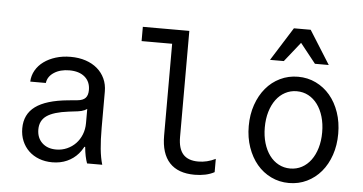

<svg xmlns="http://www.w3.org/2000/svg" viewBox="-54 -900 1907 1008"><g transform="rotate(5 900.0 -395.5)"><path d="M411.8 -384.6Q411.8 -356.8 398.7 -342.8Q385.6 -328.8 357.2 -326.2L307.4 -321.4Q192.2 -310.4 136.5 -269.5Q80.8 -228.6 80.8 -154.2Q80.8 -117.8 93.5 -87.6Q106.2 -57.4 128.9 -35.7Q151.6 -14 183.3 -2Q215 10 252.8 10Q295.6 10 330.3 -5.5Q365 -21 389.4 -49.1Q413.8 -77.2 427.3 -116.8Q440.8 -156.4 440.8 -205.6L388.4 -85.6H418.4Q420.8 -59 425.2 -37.9Q429.6 -16.8 435.8 0H515.8Q505.2 -35.4 500.5 -82.5Q495.8 -129.6 495.8 -193V-384.4Q495.8 -421.6 481.7 -452.1Q467.6 -482.6 442.1 -504.4Q416.6 -526.2 381 -538.1Q345.4 -550 301.4 -550Q259 -550 223.2 -538.9Q187.4 -527.8 160.6 -508.3Q133.8 -488.8 118.1 -461.4Q102.4 -434 101.2 -402H183.4Q187.6 -436.2 220.3 -457.5Q253 -478.8 301.2 -478.8Q352.8 -478.8 382.3 -453.7Q411.8 -428.6 411.8 -384.6ZM411.8 -313V-210Q411.8 -177.8 400.7 -150.1Q389.6 -122.4 370.2 -102.2Q350.8 -82 324.2 -70.3Q297.6 -58.6 267.6 -58.6Q221 -58.6 193.2 -85.2Q165.4 -111.8 165.4 -155.6Q165.4 -202.8 201.2 -227.8Q237 -252.8 316.2 -262.6L363.8 -268.4Q404 -273.4 423 -295Q442 -316.6 442 -359.8Z M910 -181V-740H665V-664.8H826V-181Q826 -86.4 870.8 -38.2Q915.6 10 1003 10Q1032.8 10 1059.3 4.4Q1085.8 -1.2 1107 -12.8V-82.8Q1084.4 -71.6 1061.8 -66.2Q1039.2 -60.8 1016.4 -60.8Q962.2 -60.8 936.1 -90.3Q910 -119.8 910 -181Z M1500.1 10Q1551.2 10 1594.5 -11Q1637.8 -32 1669.2 -69.2Q1700.6 -106.4 1718.2 -157.8Q1735.8 -209.1 1735.8 -270Q1735.8 -330.9 1718.2 -382.2Q1700.6 -433.6 1669.2 -470.8Q1637.8 -508 1594.5 -529Q1551.1 -550 1500.2 -550Q1449.2 -550 1405.8 -528.9Q1362.3 -507.9 1331.2 -470.7Q1300 -433.6 1282.1 -382.2Q1264.2 -330.9 1264.2 -270Q1264.2 -209.1 1282.1 -157.8Q1300 -106.4 1331.1 -69.3Q1362.3 -32.1 1405.7 -11.1Q1449.1 10 1500.1 10ZM1499.8 -66.4Q1467 -66.4 1439 -81.3Q1411 -96.1 1391 -123.2Q1371 -150.2 1359.9 -187.6Q1348.8 -225 1348.8 -270Q1348.8 -315 1359.9 -352.4Q1371 -389.8 1391 -416.8Q1411 -443.9 1439 -458.7Q1467 -473.6 1499.8 -473.6Q1533.6 -473.6 1561.4 -458.7Q1589.2 -443.8 1609.1 -416.8Q1629.1 -389.8 1640.1 -352.4Q1651.2 -315 1651.2 -270Q1651.2 -225 1640.1 -187.6Q1629.1 -150.2 1609.1 -123.2Q1589.2 -96.2 1561.4 -81.3Q1533.6 -66.4 1499.8 -66.4ZM1345.2 -625.4H1418L1500 -728.6L1582 -625.4H1654.8L1544.2 -801.4H1455.8Z"/></g></svg>

Font: CommitMonoV143 ExtLt
Style: Regular
Weight: 200
Monospace: yes
Designer: Eigil Nikolajsen
Foundry: Eigil Nikolajsen
Version: Version 1.143